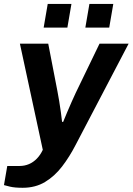

<svg xmlns="http://www.w3.org/2000/svg" viewBox="-48 -743 658 952"><path d="M64.5 188.1Q25.3 188.1 2.1 182.6Q-21.2 177.1 -28.3 174.8L-12 80H48.5Q74.1 80 95.9 70.6Q117.7 61.1 134.9 43.3Q152.2 25.5 164.2 0L50.7 -526.4H191.2L236.5 -292.1Q241.1 -269.9 245.5 -241.9Q250 -213.9 253.8 -187Q257.6 -160.1 259.8 -138.7H265.2Q273.9 -160 284.7 -185.8Q295.4 -211.7 306.9 -237.2Q318.3 -262.7 327.1 -281.7L445.4 -526.4H589.7L327.1 -24.6Q297 33.9 260 82.3Q223 130.7 175.2 159.4Q127.4 188.1 64.5 188.1ZM168.5 -606.3 188.6 -723.4H306.2L286.1 -606.3ZM375.2 -606.3 395.3 -723.4H513.7L493.6 -606.3Z"/></svg>

Font: Archivo Variable SemiBold
Style: Italic
Weight: 600
Italic angle: -10°
Designer: Hector Gatti
Foundry: Omnibus-Type
Version: Version 2.001